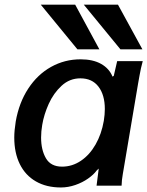

<svg xmlns="http://www.w3.org/2000/svg" viewBox="-20 -820 650 848"><path d="M160 -799.5H312L419 -602H322ZM350 -799.5H501L609 -602H512ZM43 -212.5Q43 -243 49.5 -283.5Q64 -366.5 104.8 -428.8Q145.5 -491 205.5 -524.5Q265.5 -558 336 -558Q390.5 -558 426.5 -537.8Q462.5 -517.5 477 -481.5L482.5 -485L497.5 -550H610.5Q602 -519.5 596.5 -487.8Q591 -456 590 -451.5L525 -66.5L522.5 -52Q517.5 -24 517 0H406.5Q411.5 -43 414.5 -63L416 -75.5L407 -67Q394 -49 369.2 -31.5Q344.5 -14 312.8 -3Q281 8 249 8Q185 8 138.5 -18.8Q92 -45.5 67.5 -95.2Q43 -145 43 -212.5ZM438.5 -286.5Q443 -314.5 443 -338.5Q443 -400.5 415 -437.2Q387 -474 335 -474Q287.5 -474 252 -441.2Q216.5 -408.5 195.2 -361.2Q174 -314 166.5 -268.5Q161.5 -240 161.5 -212.5Q161.5 -157.5 183 -120.8Q204.5 -84 254 -84Q299 -84 337.5 -110Q376 -136 402.2 -182Q428.5 -228 438.5 -286.5Z"/></svg>

Font: JuliaMono BoldItalic
Style: Regular
Weight: 700
Italic angle: -9°
Monospace: yes
Designer: cormullion
Foundry: corm
Version: Version 0.049; ttfautohint (v1.8.4)